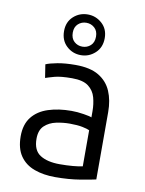

<svg xmlns="http://www.w3.org/2000/svg" viewBox="-88 -838 689 911"><g transform="rotate(10 257.0 -382.5)"><path d="M241 11Q185 11 141 -5Q97 -21 72 -57Q47 -93 47 -152Q47 -209 75 -244.5Q103 -280 152.5 -296Q202 -312 264 -312Q292 -312 323 -307Q354 -302 362 -298V-328Q362 -362 353.5 -393.5Q345 -425 319 -445Q293 -465 240 -465Q185 -465 156 -457Q127 -449 113 -444L103 -508Q121 -516 158 -523Q195 -530 245 -530Q316 -530 357.5 -505Q399 -480 417.5 -436.5Q436 -393 436 -337V-12Q415 -7 361 2Q307 11 241 11ZM252 -53Q287 -53 315 -55.5Q343 -58 362 -62V-236Q352 -241 328 -246Q304 -251 266 -251Q234 -251 201 -244Q168 -237 145.5 -216Q123 -195 123 -153Q123 -97 158 -75Q193 -53 252 -53ZM261 -580Q221 -580 192 -607Q163 -634 163 -679Q163 -723 192 -749.5Q221 -776 261 -776Q300 -776 329.5 -749.5Q359 -723 359 -679Q359 -634 329.5 -607Q300 -580 261 -580ZM261 -621Q284 -621 300.5 -636Q317 -651 317 -679Q317 -706 300.5 -721Q284 -736 261 -736Q238 -736 221.5 -721Q205 -706 205 -679Q205 -651 221.5 -636Q238 -621 261 -621Z"/></g></svg>

Font: Ubuntu Sans
Style: Regular
Weight: 400
Designer: Dalton Maag Ltd
Foundry: Dalton Maag Ltd
Version: Version 1.006; ttfautohint (v1.8.4.7-5d5b)